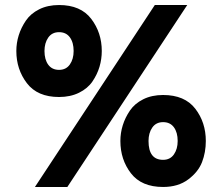

<svg xmlns="http://www.w3.org/2000/svg" viewBox="-20 -732 884 764"><path d="M215 -346Q129 -346 87 -401Q45 -456 45 -529Q45 -561 54.5 -591.5Q64 -622 83 -650Q102 -678 136 -695Q170 -712 215 -712Q301 -712 343 -657Q385 -602 385 -529Q385 -497 376 -466.5Q367 -436 348 -408Q329 -380 294.5 -363Q260 -346 215 -346ZM119 12 596 -712H725L248 12ZM273 -529Q273 -563 258 -583.5Q243 -604 215 -604Q187 -604 172 -582.5Q157 -561 157 -529Q157 -495 172 -474.5Q187 -454 215 -454Q243 -454 258 -475.5Q273 -497 273 -529ZM629 12Q543 12 501 -42.5Q459 -97 459 -171Q459 -203 468.5 -233.5Q478 -264 497 -292Q516 -320 550 -337Q584 -354 629 -354Q715 -354 757 -299.5Q799 -245 799 -171Q799 -126 784 -87Q769 -48 729 -18Q689 12 629 12ZM629 -96Q657 -96 672 -117.5Q687 -139 687 -171Q687 -205 672 -225.5Q657 -246 629 -246Q601 -246 586 -224.5Q571 -203 571 -171Q571 -96 629 -96Z"/></svg>

Font: OVRPSS Recut ExtraBold
Style: Regular
Weight: 800
Designer: Giant Group
Foundry: Giant Group
Version: Version 1.001;hotconv 1.0.109;makeotfexe 2.5.65596